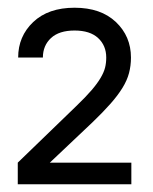

<svg xmlns="http://www.w3.org/2000/svg" viewBox="-20 -857 395 497"><path d="M26 -436 177 -582Q202 -606 217 -623.5Q232 -641 240.5 -655.5Q249 -670 252 -682Q255 -694 255 -708Q255 -739 234 -758.5Q213 -778 173 -778Q133 -778 112 -758.5Q91 -739 91 -708H27Q27 -763 66 -800Q105 -837 173 -837Q241 -837 280 -800Q319 -763 319 -708Q319 -687 314 -668Q309 -649 297 -629.5Q285 -610 266 -588.5Q247 -567 220 -541L109 -436H320V-380H26Z"/></svg>

Font: PT Root UI Web
Style: Regular
Weight: 400
Designer: Vitaly Kuzmin
Foundry: ParaType Ltd.
Version: Version 1.000W